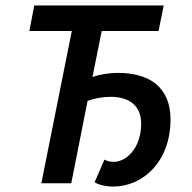

<svg xmlns="http://www.w3.org/2000/svg" viewBox="-20 -674 705 706"><path d="M396 12C505 12 607 -79 607 -235C607 -354 529 -406 413 -406C382 -406 350 -401 320 -391L354 -560H563L582 -654H106L88 -560H244L132 0H242L302 -303C325 -312 358 -318 386 -318C455 -318 499 -286 499 -219C499 -130 445 -79 399 -79C386 -79 375 -81 364 -87L328 -4C343 6 370 12 396 12Z"/></svg>

Font: Source Sans Pro Semibold
Style: Italic
Weight: 600
Italic angle: -11°
Designer: Paul D. Hunt
Foundry: Adobe Systems Incorporated
Version: Version 3.006;hotconv 1.0.111;makeotfexe 2.5.65597